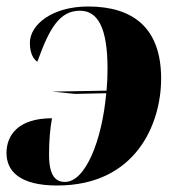

<svg xmlns="http://www.w3.org/2000/svg" viewBox="-35 -565 546 591"><path d="M196 -276 292 -278C279 -132 228 -5 165 -5C136 -5 116 -24 116 -89C116 -131 119 -168 125 -201C19 -201 -15 -147 -15 -94C-15 -38 26 6 141 6C385 6 461 -186 461 -323C461 -479 375 -545 236 -545C127 -545 57 -490 57 -433C57 -399 69 -382 80 -375C116 -475 147 -532 211 -532C266 -532 296 -480 296 -353C296 -330 295 -308 293 -286L126 -283Z"/></svg>

Font: Noto Serif Display Condensed Black
Style: Italic
Weight: 900
Width: 3
Italic angle: -12°
Designer: Monotype Design Team
Foundry: Monotype Imaging Inc.
Version: Version 2.009